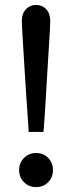

<svg xmlns="http://www.w3.org/2000/svg" viewBox="-20 -751 294 783"><path d="M157 -213H97Q96 -229 93.5 -267Q91 -305 87.5 -354Q84 -403 81 -455.5Q78 -508 75 -553.5Q72 -599 70.5 -629.5Q69 -660 69 -665Q69 -696 86 -713.5Q103 -731 127 -731Q152 -731 168.5 -713.5Q185 -696 185 -665Q185 -660 183.5 -629.5Q182 -599 179 -553.5Q176 -508 173 -455.5Q170 -403 167 -354Q164 -305 161.5 -267Q159 -229 157 -213ZM127 12Q98 12 78 -8Q58 -28 58 -57Q58 -87 78 -107Q98 -127 127 -127Q157 -127 176.5 -107Q196 -87 196 -57Q196 -28 176.5 -8Q157 12 127 12Z"/></svg>

Font: Wix Madefor Text Medium
Style: Regular
Weight: 500
Designer: Dalton Maag Ltd
Foundry: Dalton Maag Ltd
Version: Version 3.100